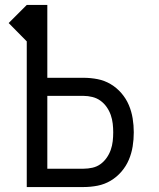

<svg xmlns="http://www.w3.org/2000/svg" viewBox="-20 -755 640 775"><path d="M88 0V-588L15 -662L88 -735H171V-441H317Q346 -441 374 -435.5Q402 -430 426.5 -415.5Q451 -401 470 -379Q489 -357 500 -331Q511 -305 515.5 -277Q520 -249 520 -221Q520 -192 515.5 -164Q511 -136 500 -110Q489 -84 470 -62Q451 -40 426.5 -25.5Q402 -11 374 -5.5Q346 0 317 0ZM317 -74Q335 -74 353 -78Q371 -82 385.5 -92.5Q400 -103 410.5 -118Q421 -133 427 -150Q433 -167 435 -185Q437 -203 437 -221Q437 -238 435 -256Q433 -274 427 -291Q421 -308 410.5 -323Q400 -338 385.5 -348.5Q371 -359 353 -363.5Q335 -368 317 -368H171V-74Z"/></svg>

Font: Iosevka SS04 Extended
Style: Regular
Weight: 400
Width: 7
Monospace: yes
Designer: Belleve Invis
Foundry: Belleve Invis
Version: Version 19.0.0; ttfautohint (v1.8.4)